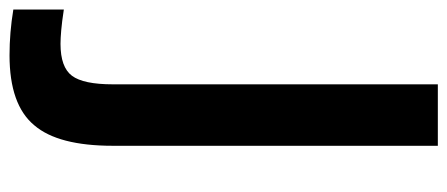

<svg xmlns="http://www.w3.org/2000/svg" viewBox="-290 -464 939 403"><g transform="rotate(90 179.5 -262.5)"><path d="M-2 73Q24 77 41.5 78.5Q59 80 70 80Q119 80 137 56Q155 32 155 -30V-712H284V-30Q284 85 241 135Q198 187 94 187Q70 187 46 185Q22 183 -2 179Z"/></g></svg>

Font: PRinguin Sans
Style: Bold
Weight: 700
Designer: Vernon Adams
Foundry: Vernon Adams
Version: ""